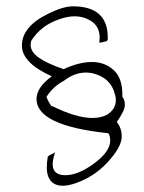

<svg xmlns="http://www.w3.org/2000/svg" viewBox="-20 -558 453 603"><path d="M145.5 -42Q145.5 -7.8 185.5 -7.8Q225.6 -7.8 275.9 -44.9Q326.2 -82 326.2 -117.2Q326.2 -129.9 320.3 -139.6Q94.7 -163.1 94.7 -247.1Q94.7 -283.2 142.6 -318.4Q48.8 -360.4 48.8 -415Q48.8 -474.6 130.9 -514.6Q177.7 -538.1 209 -538.1Q318.4 -538.1 318.4 -440.4Q318.4 -437.5 318.4 -433.6L315.4 -428.7Q295.9 -423.8 292 -423.8Q293 -432.6 293 -439.5Q293 -479.5 258.8 -496.1Q238.3 -506.8 214.4 -506.8Q190.4 -506.8 162.1 -496.1Q107.4 -476.6 78.1 -429.7Q76.2 -422.9 76.2 -417Q76.2 -395.5 101.1 -377.4Q126 -359.4 179.7 -340.8Q228.5 -363.3 268.6 -363.3Q308.6 -363.3 336.4 -338.4Q364.3 -313.5 364.3 -260.7Q364.3 -257.8 364.3 -253.9Q372.1 -245.1 372.1 -228Q372.1 -210.9 346.7 -174.8Q362.3 -156.2 362.3 -128.9Q362.3 -101.6 330.1 -62.5Q285.2 -6.8 219.7 16.6Q195.3 25.4 176.8 25.4Q143.6 25.4 131.8 -2.9Q127 -15.6 127 -31.7Q127 -47.9 129.9 -65.4Q133.8 -70.3 143.1 -74.2Q152.3 -78.1 153.3 -80.1Q145.5 -57.6 145.5 -42ZM144.5 -224.6Q219.7 -187.5 270.5 -187.5Q295.9 -187.5 315.4 -197.3Q343.8 -214.8 343.8 -243.2Q343.8 -253.9 339.8 -265.6Q327.1 -311.5 277.3 -326.2Q263.7 -330.1 249 -330.1Q213.9 -330.1 179.7 -303.7Q146.5 -286.1 126 -253.9Q131.8 -237.3 142.6 -223.6Q144.5 -225.6 144.5 -224.6Z"/></svg>

Font: Dawning of a New Day
Style: Regular
Weight: 400
Designer: Kimberly Geswein
Foundry: Kimberly Geswein
Version: Version 1.002 2010